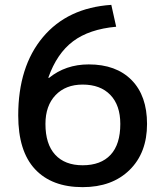

<svg xmlns="http://www.w3.org/2000/svg" viewBox="-20 -760 670 790"><path d="M320 10Q193 10 124 -64Q55 -138 55 -285Q55 -486 156.5 -607Q258 -728 438 -740L458 -650Q347 -640 280.5 -590Q214 -540 179 -441L181 -439Q250 -495 345 -495Q458 -495 521.5 -430.5Q585 -366 585 -250Q585 -131 513 -60.5Q441 10 320 10ZM320 -80Q395 -80 435 -123Q475 -166 475 -250Q475 -327 434 -369.5Q393 -412 320 -412Q250 -412 208.5 -368.5Q167 -325 167 -250Q167 -167 207 -123.5Q247 -80 320 -80Z"/></svg>

Font: M PLUS 1p Medium
Style: Regular
Weight: 500
Version: Version 1.062